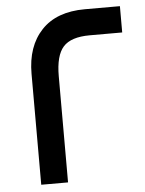

<svg xmlns="http://www.w3.org/2000/svg" viewBox="-50 -702 562 742"><g transform="rotate(-5 231.5 -330.5)"><path d="M184 0H80V-430Q80 -537 138.5 -599Q197 -661 307 -661H443V-559H317Q244 -559 214 -525.5Q184 -492 184 -412Z"/></g></svg>

Font: Readex Pro
Style: Regular
Weight: 400
Designer: Bonnie Shaver-Troup, Thomas Jockin
Foundry: Lexend
Version: Version 1.204; ttfautohint (v1.8.4.7-5d5b)